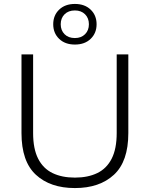

<svg xmlns="http://www.w3.org/2000/svg" viewBox="-20 -944 760 974"><path d="M360 10Q235 10 162 -57.5Q89 -125 89 -269V-668H148V-269Q148 -189 173.5 -139Q199 -89 246.5 -66Q294 -43 360 -43Q426 -43 473.5 -66Q521 -89 546.5 -139Q572 -189 572 -269V-668H631V-269Q631 -125 558 -57.5Q485 10 360 10ZM360 -718Q310 -718 280 -747Q250 -776 250 -821Q250 -866 280 -895Q310 -924 360 -924Q410 -924 440 -895Q470 -866 470 -821Q470 -776 440 -747Q410 -718 360 -718ZM360 -751Q392 -751 411.5 -770.5Q431 -790 431 -821Q431 -852 411.5 -871.5Q392 -891 360 -891Q327 -891 307.5 -871.5Q288 -852 288 -821Q288 -790 307.5 -770.5Q327 -751 360 -751Z"/></svg>

Font: Gantari Light
Style: Regular
Weight: 300
Designer: Anugrah Pasau
Foundry: Lafontype
Version: Version 1.000; ttfautohint (v1.8.3)